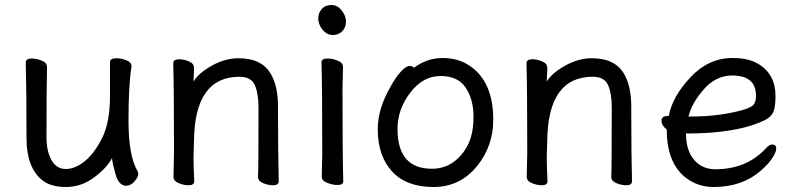

<svg xmlns="http://www.w3.org/2000/svg" viewBox="-20 -724 3174 768"><path d="M148 -4Q86 -55 86 -171Q86 -368 83 -474Q83 -490 107 -490Q126 -490 147 -481.5Q168 -473 168 -456Q166 -368 166 -175Q166 -119 186 -83.5Q206 -48 243 -48Q281 -48 320 -80Q359 -112 389.5 -174Q420 -236 420 -342V-475Q420 -491 445 -491Q465 -491 485.5 -483Q506 -475 506 -458Q494 -385 494 -241Q494 -99 531 -38Q533 -34 533 -26Q533 -16 518 1.5Q503 19 485 19Q455 19 442 -27.5Q429 -74 428 -92Q410 -55 358 -15.5Q306 24 244 24Q182 24 148 -4Z M1072 17Q1053 17 1032.5 8.5Q1012 0 1012 -17Q1014 -34 1014 -293Q1014 -351 999 -384Q984 -417 938 -417Q759 -417 756 -162L754 -97Q754 -59 757 1Q757 17 734 17Q715 17 694.5 8.5Q674 0 674 -17L676 -115Q676 -364 673 -471Q673 -487 697 -487Q715 -487 735.5 -478.5Q756 -470 756 -453V-439Q754 -411 754 -398Q776 -433 828.5 -462Q881 -491 934 -491Q1030 -491 1065 -425Q1092 -378 1092 -297Q1092 -105 1095 1Q1095 17 1072 17Z M1330 16Q1311 16 1289 7.5Q1267 -1 1267 -17L1269 -105Q1269 -368 1266 -475Q1266 -490 1290 -490Q1309 -490 1330.5 -481.5Q1352 -473 1352 -457L1350 -368Q1350 -105 1353 1Q1353 16 1330 16ZM1253 -650Q1253 -672 1267 -688Q1281 -704 1306 -704Q1330 -704 1347 -682Q1364 -660 1364 -638Q1364 -615 1349.5 -599.5Q1335 -584 1311 -584Q1287 -584 1270 -605.5Q1253 -627 1253 -650Z M1708 -49Q1755 -49 1792 -74.5Q1829 -100 1851.5 -144.5Q1874 -189 1874 -258Q1874 -326 1843 -373Q1812 -420 1742 -420Q1672 -420 1621 -353.5Q1570 -287 1570 -208Q1570 -49 1708 -49ZM1714 24Q1605 24 1548 -38.5Q1491 -101 1491 -207Q1491 -289 1542 -377Q1562 -414 1583 -437Q1604 -460 1618 -460Q1631 -460 1636 -453Q1688 -492 1750 -492Q1812 -492 1857 -462Q1953 -399 1953 -245Q1953 -141 1890 -62Q1822 24 1714 24Z M2485 17Q2466 17 2445.5 8.5Q2425 0 2425 -17Q2427 -34 2427 -293Q2427 -351 2412 -384Q2397 -417 2351 -417Q2172 -417 2169 -162L2167 -97Q2167 -59 2170 1Q2170 17 2147 17Q2128 17 2107.5 8.5Q2087 0 2087 -17L2089 -115Q2089 -364 2086 -471Q2086 -487 2110 -487Q2128 -487 2148.5 -478.5Q2169 -470 2169 -453V-439Q2167 -411 2167 -398Q2189 -433 2241.5 -462Q2294 -491 2347 -491Q2443 -491 2478 -425Q2505 -378 2505 -297Q2505 -105 2508 1Q2508 17 2485 17Z M2746 -258Q2857 -258 2951 -284Q2985 -294 2994.5 -305.5Q3004 -317 3004 -341Q3004 -422 2909 -422Q2843 -422 2794.5 -366Q2746 -310 2734 -258ZM2835 24Q2782 24 2739 -2Q2647 -59 2647 -206Q2626 -222 2626 -241Q2626 -260 2651 -260H2655Q2669 -337 2741.5 -414.5Q2814 -492 2910 -492Q2974 -492 3012 -469Q3082 -428 3082 -340Q3082 -305 3076 -283.5Q3070 -262 3049 -249Q3028 -236 2982 -221Q2881 -190 2724 -190Q2724 -123 2756 -85Q2788 -47 2842 -47Q2965 -47 3042 -129Q3056 -146 3069 -146Q3085 -146 3085 -130Q3085 -117 3070 -93Q3055 -69 3024 -42Q2949 24 2835 24Z"/></svg>

Font: LXGW WenKai Medium
Style: Regular
Weight: 500
Designer: LXGW / Fontworks Inc.
Foundry: LXGW / Fontworks Inc.
Version: Version 1.501; October 10, 2024